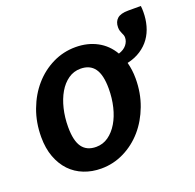

<svg xmlns="http://www.w3.org/2000/svg" viewBox="-109 -704 837 825"><g transform="rotate(-20 309.0 -292.0)"><path d="M230.5 -87.5Q261.5 -87.5 286.5 -105.2Q311.5 -123 329.2 -152.8Q347 -182.5 356.5 -222Q366 -261.5 366 -305Q366 -367.5 344.8 -397Q323.5 -426.5 280.5 -426.5Q249.5 -426.5 224.5 -409Q199.5 -391.5 182 -361.5Q164.5 -331.5 155 -292Q145.5 -252.5 145.5 -208.5Q145.5 -146 166.5 -116.8Q187.5 -87.5 230.5 -87.5ZM617 -591Q618 -586 618.2 -577.5Q618.5 -569 618.5 -563.5Q618.5 -530.5 610.2 -500.8Q602 -471 585 -447Q568 -423 541.8 -405.8Q515.5 -388.5 480 -380.5Q484.5 -363.5 487 -345.2Q489.5 -327 489.5 -306Q489.5 -240 468 -182.8Q446.5 -125.5 409.8 -83.2Q373 -41 324 -16.8Q275 7.5 219.5 7.5Q177 7.5 140.8 -6.8Q104.5 -21 78.2 -48.5Q52 -76 37 -116Q22 -156 22 -207.5Q22 -274 43.5 -331.5Q65 -389 101.8 -431Q138.5 -473 187.5 -497Q236.5 -521 292 -521Q346.5 -521 389.8 -498Q433 -475 458.5 -431Q482.5 -438.5 494.8 -454Q507 -469.5 507 -487Q507 -493.5 505 -498.8Q503 -504 500.2 -509.8Q497.5 -515.5 495.5 -522.2Q493.5 -529 493.5 -538Q493.5 -563.5 509 -577.2Q524.5 -591 559 -591Z"/></g></svg>

Font: Lato 2
Style: Bold Italic
Weight: 700
Italic angle: -7°
Designer: Lukasz Dziedzic with Adam Twardoch and Botio Nikoltchev
Foundry: tyPoland Lukasz Dziedzic
Version: Version 2.015; 2015-08-06; http://www.latofonts.com/